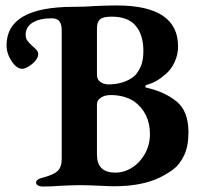

<svg xmlns="http://www.w3.org/2000/svg" viewBox="-20 -678 744 703"><path d="M112 -9Q112 -22 138 -28Q176 -38 191 -52Q206 -66 206 -97V-567Q206 -589 197.5 -600Q189 -611 169 -611Q126 -611 100 -595.5Q74 -580 74 -550Q74 -538 80 -529.5Q86 -521 97 -511Q99 -509 106 -503Q113 -497 116.5 -491.5Q120 -486 120 -480Q120 -468 109.5 -455.5Q99 -443 84.5 -434.5Q70 -426 62 -426Q41 -426 22.5 -454Q4 -482 4 -512Q4 -653 249 -653Q293 -653 329 -656Q377 -658 408 -658Q632 -658 632 -508Q632 -478 619.5 -451Q607 -424 587 -407Q570 -392 554 -382.5Q538 -373 516 -367Q512 -365 512 -361.5Q512 -358 516 -357Q583 -342 626.5 -306.5Q670 -271 670 -194Q670 -142 654 -109Q638 -76 616.5 -59.5Q595 -43 565 -28Q499 4 397 4Q381 4 343 2Q299 0 273 0Q250 0 206 2Q171 5 136 5Q126 5 119 1Q112 -3 112 -9ZM469 -397Q482 -407 493.5 -430.5Q505 -454 505 -491Q505 -550 477 -583.5Q449 -617 389 -617Q357 -617 346 -607Q335 -597 335 -574V-405Q335 -386 348 -377.5Q361 -369 377 -369Q432 -369 469 -397ZM529 -187Q529 -264 471 -307Q435 -330 385 -330Q364 -330 349.5 -320.5Q335 -311 335 -297V-112Q335 -46 402 -46Q435 -46 464 -64.5Q493 -83 511 -115.5Q529 -148 529 -187Z"/></svg>

Font: EB Garamond SemiBold
Style: Regular
Weight: 600
Designer: Georg Duffner and Octavio Pardo
Foundry: Georg Duffner
Version: Version 1.000